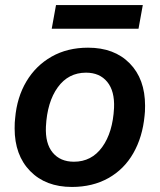

<svg xmlns="http://www.w3.org/2000/svg" viewBox="-20 -731 633 761"><path d="M38 -222Q38 -248 40 -262Q47 -345 84.5 -408Q122 -471 184.5 -506.5Q247 -542 329 -542Q433 -542 494 -480Q555 -418 555 -312Q555 -286 553 -272Q545 -188 508.5 -124Q472 -60 409.5 -25Q347 10 265 10Q161 10 99.5 -53Q38 -116 38 -222ZM432 -303Q435 -370 405 -406.5Q375 -443 321 -443Q251 -443 209 -385Q167 -327 162 -229Q159 -162 189 -126Q219 -90 273 -90Q343 -90 385 -148Q427 -206 432 -303ZM202 -711H546L529 -617H185Z"/></svg>

Font: Mona Sans SemiBold
Style: Italic
Weight: 600
Italic angle: -11.7°
Designer: Deni Anggara
Foundry: GitHub
Version: Version 2.000